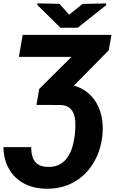

<svg xmlns="http://www.w3.org/2000/svg" viewBox="-39 -920 702 1152"><path d="M-18.6 -37.1H148.4Q147.9 -1.5 157.2 24.7Q166.5 50.8 188.5 65.7Q210.4 80.6 248 81.5Q289.6 82.5 318.4 66.9Q347.2 51.3 365.7 24.2Q384.3 -2.9 394.8 -36.9Q405.3 -70.8 409.2 -106Q412.6 -134.8 413.3 -166Q414.1 -197.3 407.2 -224.9Q400.4 -252.4 380.9 -270.5Q361.3 -288.6 324.2 -290L218.8 -290.5L241.2 -417.5L328.6 -417Q396 -415.5 445.3 -390.9Q494.6 -366.2 525.9 -323.5Q557.1 -280.8 569.6 -224.9Q582 -168.9 575.2 -106Q567.9 -37.1 541 21.5Q514.2 80.1 470.2 123.5Q426.3 167 367.4 190.4Q308.6 213.9 237.3 212.4Q160.6 210.9 104 180.4Q47.4 149.9 15.4 94.5Q-16.6 39.1 -18.6 -37.1ZM613.3 -618.2 290.5 -290.5H179.7L196.3 -386.2L522.9 -710.9H629.9ZM577.1 -710.9 553.7 -578.6H74.2L97.2 -710.9ZM317.9 -897 375.5 -832 456.5 -896.5 597.7 -899.4 598.1 -889.2 427.2 -753.4H323.7L185.1 -890.1L184.6 -899.9Z"/></svg>

Font: Roboto Black
Style: Italic
Weight: 900
Italic angle: -12°
Designer: Christian Robertson
Foundry: Google
Version: Version 3.0; 2020